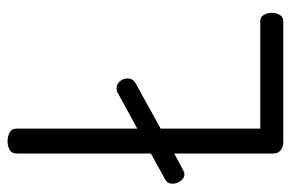

<svg xmlns="http://www.w3.org/2000/svg" viewBox="-151 -620 771 509"><g transform="rotate(-90 234.5 -365.5)"><path d="M112 0Q101 0 91.5 -6.5Q82 -13 82 -26V-289L37 -265Q32 -262 27 -262Q17 -262 9.5 -272Q2 -282 2 -294Q2 -307 13 -313L82 -351V-707Q82 -720 92 -725.5Q102 -731 115 -731Q127 -731 137.5 -725.5Q148 -720 148 -707V-387L245 -440Q248 -442 255 -442Q266 -442 273.5 -433Q281 -424 281 -413Q281 -399 269 -392L148 -325V-61H433Q444 -61 449.5 -51.5Q455 -42 455 -31Q455 -19 449.5 -9.5Q444 0 433 0Z"/></g></svg>

Font: AkaAcidDosis
Style: Regular
Weight: 400
Designer: Edgar Tolentino, Pablo Impallari, Igino Marini, Aka-Acid
Foundry: Edgar Tolentino, Pablo Impallari, Igino Marini, Cyberella
Version: Version 1.007